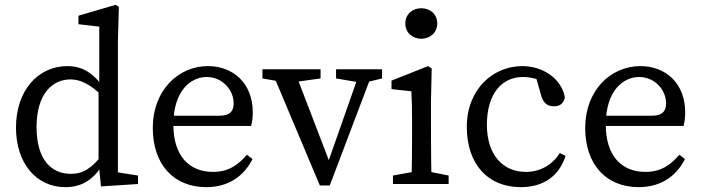

<svg xmlns="http://www.w3.org/2000/svg" viewBox="-20 -760 2900 793"><path d="M250 13C320 13 366 -20 402 -77H413L404 -123C358 -64 323 -42 272 -42C191 -42 131 -102 131 -235C131 -372 196 -432 271 -432C309 -432 349 -416 407 -360L417 -407H402C355 -468 310 -487 259 -487C136 -487 46 -385 46 -233C46 -88 128 13 250 13ZM397 10 550 0V-35L467 -48V-590L471 -732L457 -740L304 -695V-660L390 -650V-398L387 -385V-92L397 10Z M832 13C923 13 987 -32 1023 -103L1000 -121C964 -79 924 -50 860 -50C760 -50 696 -118 696 -245C696 -388 770 -442 834 -442C897 -442 945 -390 945 -333C945 -305 934 -282 886 -282H648V-240H1017C1021 -253 1024 -273 1024 -296C1024 -417 942 -487 839 -487C715 -487 611 -385 611 -232C611 -80 698 13 832 13Z M1301 6H1342L1524 -474H1470L1328 -70H1349L1194 -474H1099L1301 6ZM1064 -436 1162 -419H1182L1304 -436V-474H1064V-436ZM1368 -436 1468 -419H1488L1558 -436V-474H1368V-436Z M1603 0H1833V-35L1733 -55H1713L1603 -35V0ZM1679 0H1763C1761 -45 1760 -148 1760 -210V-342L1763 -477L1748 -487L1597 -427V-392L1679 -383C1681 -343 1682 -312 1682 -257V-210C1682 -148 1681 -45 1679 0ZM1720 -600C1757 -600 1786 -626 1786 -663C1786 -701 1757 -726 1720 -726C1683 -726 1654 -701 1654 -663C1654 -626 1683 -600 1720 -600Z M2131 13C2225 13 2289 -33 2316 -116L2292 -128C2261 -78 2210 -50 2152 -50C2058 -50 1991 -119 1991 -245C1991 -373 2053 -442 2140 -442C2168 -442 2202 -435 2236 -417L2190 -454L2215 -366C2222 -341 2235 -321 2268 -321C2293 -321 2308 -333 2313 -358C2300 -432 2226 -487 2137 -487C2018 -487 1908 -393 1908 -236C1908 -83 1994 13 2131 13Z M2618 13C2709 13 2773 -32 2809 -103L2786 -121C2750 -79 2710 -50 2646 -50C2546 -50 2482 -118 2482 -245C2482 -388 2556 -442 2620 -442C2683 -442 2731 -390 2731 -333C2731 -305 2720 -282 2672 -282H2434V-240H2803C2807 -253 2810 -273 2810 -296C2810 -417 2728 -487 2625 -487C2501 -487 2397 -385 2397 -232C2397 -80 2484 13 2618 13Z"/></svg>

Font: Source Serif Variable
Style: Regular
Weight: 389
Designer: Frank Grießhammer
Foundry: Adobe Systems Incorporated
Version: Version 3.001;hotconv 1.0.111;makeotfexe 2.5.65597